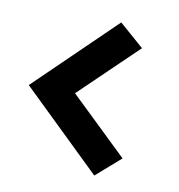

<svg xmlns="http://www.w3.org/2000/svg" viewBox="-62 -582 562 603"><g transform="rotate(10 219.0 -281.0)"><path d="M355.5 -105.5 277.3 -37.1 25.4 -281.2 277.3 -525.4 355.5 -457 172.9 -281.2Z"/></g></svg>

Font: Sudo
Style: Bold
Weight: 700
Monospace: yes
Designer: Jens Kutilek
Foundry: Jens Kutilek
Version: Version 0.040